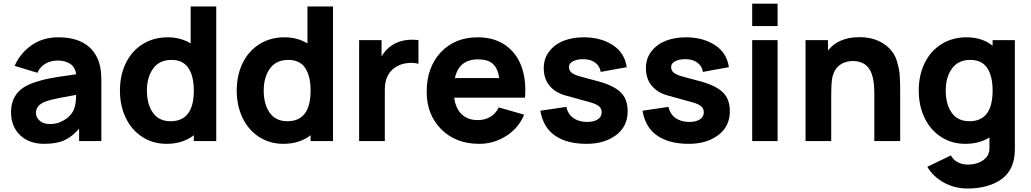

<svg xmlns="http://www.w3.org/2000/svg" viewBox="-20 -786 5748 1070"><path d="M544.9 0H420.9V-68.8Q382.3 -24.4 339.1 -4.4Q295.9 15.6 227.1 15.6Q142.1 15.6 91.8 -33Q41.5 -81.5 41.5 -160.6Q41.5 -270.5 142.6 -315.4Q160.2 -323.2 182.1 -330.1Q204.1 -336.9 220.9 -341.3Q237.8 -345.7 267.6 -351.1Q297.4 -356.4 310.5 -358.4Q323.7 -360.4 359.6 -365.5Q395.5 -370.6 404.3 -372.1Q398.9 -412.1 370.8 -430.4Q342.8 -448.7 302.2 -448.7Q263.7 -448.7 233.4 -431.4Q203.1 -414.1 188.5 -380.4L61.5 -418.9Q92.3 -488.8 155 -533.4Q217.8 -578.1 306.2 -578.1Q394.5 -578.1 452.1 -542.5Q509.8 -506.8 532.2 -437.5Q544.9 -397.5 544.9 -335.4ZM385.3 -162.6Q404.3 -195.3 404.3 -257.3Q297.9 -239.3 252 -226.1Q180.2 -206.5 180.2 -157.2Q180.2 -132.3 200.9 -113.5Q221.7 -94.7 260.3 -94.7Q298.3 -94.7 333 -114Q367.7 -133.3 385.3 -162.6Z M1042.5 -750H1185.1V0H1060.1V-32.2Q997.6 15.6 908.2 15.6Q832 15.6 772.5 -23.2Q712.9 -62 680.7 -129.6Q648.4 -197.3 648.4 -281.2Q648.4 -366.7 681.2 -434.1Q713.9 -501.5 774.7 -539.8Q835.4 -578.1 915 -578.1Q986.8 -578.1 1042.5 -543.9ZM930.7 -110.4Q1060.1 -110.4 1060.1 -281.2Q1060.1 -361.8 1030 -407Q1000 -452.1 936 -452.1Q868.2 -452.1 833.5 -404.1Q798.8 -356 798.8 -281.2Q798.8 -205.6 832 -158Q865.2 -110.4 930.7 -110.4Z M1693.4 -750H1835.9V0H1710.9V-32.2Q1648.4 15.6 1559.1 15.6Q1482.9 15.6 1423.3 -23.2Q1363.8 -62 1331.5 -129.6Q1299.3 -197.3 1299.3 -281.2Q1299.3 -366.7 1332 -434.1Q1364.7 -501.5 1425.5 -539.8Q1486.3 -578.1 1565.9 -578.1Q1637.7 -578.1 1693.4 -543.9ZM1581.5 -110.4Q1710.9 -110.4 1710.9 -281.2Q1710.9 -361.8 1680.9 -407Q1650.9 -452.1 1586.9 -452.1Q1519 -452.1 1484.4 -404.1Q1449.7 -356 1449.7 -281.2Q1449.7 -205.6 1482.9 -158Q1516.1 -110.4 1581.5 -110.4Z M2167 -535.6Q2227.5 -572.8 2312 -562.5V-430.2Q2289.1 -437.5 2257.3 -435.1Q2225.6 -432.6 2201.2 -420.9Q2124.5 -384.8 2124.5 -287.6V0H1981.4V-562.5H2106.4V-471.7Q2128.9 -511.2 2167 -535.6Z M2511.2 -241.7Q2519 -182.1 2552.7 -149.4Q2586.4 -116.7 2642.6 -116.7Q2682.1 -116.7 2712.6 -134.8Q2743.2 -152.8 2759.3 -187.5L2900.9 -147Q2870.6 -72.3 2801 -28.3Q2731.4 15.6 2650.9 15.6Q2520 15.6 2439 -65.7Q2357.9 -147 2357.9 -273.9Q2357.9 -410.6 2436.3 -494.4Q2514.6 -578.1 2642.6 -578.1Q2732.9 -578.1 2795.7 -534.7Q2858.4 -491.2 2886 -415.8Q2913.6 -340.3 2905.8 -241.7ZM2642.6 -455.1Q2538.1 -455.1 2515.1 -351.1H2762.2Q2754.9 -403.8 2727.5 -429.4Q2700.2 -455.1 2642.6 -455.1Z M3472.7 -411.6 3327.6 -385.3Q3323.7 -415.5 3299.3 -435.1Q3274.9 -454.6 3237.3 -456.1Q3200.7 -457.5 3175.8 -445.8Q3150.9 -434.1 3150.9 -413.6Q3150.9 -393.6 3164.1 -382.1Q3177.2 -370.6 3205.1 -362.3Q3246.6 -350.1 3300.8 -336.4Q3393.6 -313 3435.8 -274.7Q3478 -236.3 3478 -166.5Q3478 -81.5 3413.3 -33Q3348.6 15.6 3249.5 15.6Q3140.1 15.6 3073.7 -29.8Q3007.3 -75.2 2991.2 -168.9L3136.2 -190.4Q3144.5 -149.9 3175.5 -128.2Q3206.5 -106.4 3252.9 -106.4Q3288.6 -106.4 3310.8 -120.4Q3333 -134.3 3333 -160.6Q3333 -181.6 3317.4 -194.3Q3301.8 -207 3269.5 -215.8Q3146 -250 3129.9 -254.4Q3073.2 -270.5 3041.7 -309.3Q3010.3 -348.1 3010.3 -406.2Q3010.3 -461.4 3042 -501.2Q3073.7 -541 3123.3 -559.6Q3172.9 -578.1 3232.9 -578.1Q3328.1 -578.1 3394.8 -534.9Q3461.4 -491.7 3472.7 -411.6Z M4042 -411.6 3897 -385.3Q3893.1 -415.5 3868.7 -435.1Q3844.2 -454.6 3806.6 -456.1Q3770 -457.5 3745.1 -445.8Q3720.2 -434.1 3720.2 -413.6Q3720.2 -393.6 3733.4 -382.1Q3746.6 -370.6 3774.4 -362.3Q3815.9 -350.1 3870.1 -336.4Q3962.9 -313 4005.1 -274.7Q4047.4 -236.3 4047.4 -166.5Q4047.4 -81.5 3982.7 -33Q3918 15.6 3818.8 15.6Q3709.5 15.6 3643.1 -29.8Q3576.7 -75.2 3560.5 -168.9L3705.6 -190.4Q3713.9 -149.9 3744.9 -128.2Q3775.9 -106.4 3822.3 -106.4Q3857.9 -106.4 3880.1 -120.4Q3902.3 -134.3 3902.3 -160.6Q3902.3 -181.6 3886.7 -194.3Q3871.1 -207 3838.9 -215.8Q3715.3 -250 3699.2 -254.4Q3642.6 -270.5 3611.1 -309.3Q3579.6 -348.1 3579.6 -406.2Q3579.6 -461.4 3611.3 -501.2Q3643.1 -541 3692.6 -559.6Q3742.2 -578.1 3802.2 -578.1Q3897.5 -578.1 3964.1 -534.9Q4030.8 -491.7 4042 -411.6Z M4171.9 -765.6H4313.5V-640.6H4171.9ZM4171.9 -562.5V0H4313.5V-562.5Z M4935.1 -517.6Q4949.7 -502.9 4960.7 -485.4Q4971.7 -467.8 4978.3 -445.8Q4984.9 -423.8 4988.8 -405.8Q4992.7 -387.7 4994.4 -360.4Q4996.1 -333 4996.3 -317.1Q4996.6 -301.3 4996.6 -272V0H4852.5V-265.6Q4852.5 -374 4815.4 -413.6Q4784.7 -447.3 4726.6 -445.8Q4688 -444.3 4660.2 -423.8Q4627.9 -399.9 4618.2 -352.1Q4612.3 -324.7 4612.3 -244.6V0H4469.2V-562.5H4594.2V-504.4Q4599.6 -509.8 4601.6 -512.7Q4627.4 -543.5 4666 -559.6Q4704.6 -575.7 4746.6 -578.1Q4865.2 -585.9 4935.1 -517.6Z M5511.7 -562.5H5635.7V38.6Q5635.7 83.5 5627.4 114.7Q5607.9 189 5538.8 226.8Q5469.7 264.6 5372.1 264.6Q5300.8 264.6 5240.5 231.7Q5180.2 198.7 5147.9 143.6L5279.3 80.1Q5292 104.5 5317.4 117.9Q5342.8 131.3 5373 131.3Q5424.3 131.3 5460 106.2Q5495.6 81.1 5494.1 36.6V-20Q5437.5 15.6 5359.9 15.6Q5283.7 15.6 5224.1 -23.2Q5164.6 -62 5132.3 -129.6Q5100.1 -197.3 5100.1 -281.2Q5100.1 -366.7 5132.8 -434.1Q5165.5 -501.5 5226.3 -539.8Q5287.1 -578.1 5366.7 -578.1Q5453.6 -578.1 5511.7 -531.2ZM5382.3 -110.4Q5511.7 -110.4 5511.7 -281.2Q5511.7 -361.8 5481.7 -407Q5451.7 -452.1 5387.7 -452.1Q5319.8 -452.1 5285.2 -404.1Q5250.5 -356 5250.5 -281.2Q5250.5 -205.6 5283.7 -158Q5316.9 -110.4 5382.3 -110.4Z"/></svg>

Font: Manrope3 ExtraBold
Style: Bold
Weight: 800
Width: 4
Designer: Mikhail Sharanda
Foundry: Mikhail Sharanda
Version: Version 3.000;PS 003.000;hotconv 1.0.88;makeotf.lib2.5.64775